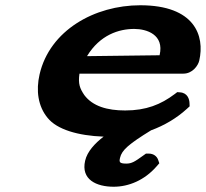

<svg xmlns="http://www.w3.org/2000/svg" viewBox="-20 -510 783 730"><path d="M585.7 110.8 581.2 97.6C576.6 84.1 563.5 74 545.9 74H534.9L524.7 81.3C492.8 104.3 481.1 112 460.3 112C433 112 432.8 105.5 436.4 90C443.1 60.7 469.4 37.8 554.5 -14.6C604.4 -32.7 652.1 -61 690 -95.7L701 -105.7L700.5 -118.6C699.9 -132.1 693.7 -157 664.4 -158.9L653.9 -159.7L644.3 -152.4C591.4 -112.5 535.6 -90 455.8 -90C388 -90 332.4 -105.9 300.5 -148.6C283.5 -174 276.6 -190.9 282.1 -230H677.1C711.9 -230 733.2 -260.7 737.5 -279.3C759.5 -374.5 720 -490 513.3 -490C339.9 -490 169.2 -394.9 130.5 -227.3C116.4 -166.1 124.3 -105.9 161.2 -61.6C196.3 -18 275.9 6 373.9 9.5C340.7 35 311.7 66.1 303.7 101C287.1 172.8 346.7 200 412.1 200C469.8 200 529.6 174.8 574.5 123.5ZM490.2 -400C538.1 -400 604.8 -378.1 587 -301C587 -300.9 587 -300.7 586.6 -299.9L310.8 -296.5C360.1 -377.6 432.3 -400 490.2 -400Z"/></svg>

Font: Linux Libertine Mono O 
Style: Mono Bold Oblique
Weight: 400
Italic angle: -13°
Designer: Philipp H. Poll
Foundry: Philipp H. Poll
Version: Version 5.1.7